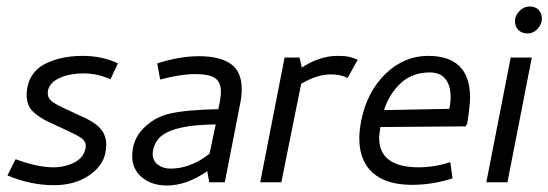

<svg xmlns="http://www.w3.org/2000/svg" viewBox="-20 -561 1688 591"><path d="M243 -104Q244 -107 244 -112Q244 -127 229 -137Q214 -147 168 -168L131 -185Q101 -199 81.5 -217.5Q62 -236 62 -270Q62 -277 64 -291Q74 -343 122 -366Q170 -389 234 -389Q294 -389 343 -366L320 -317Q280 -335 238 -335Q190 -335 158.5 -318.5Q127 -302 127 -274Q127 -258 141.5 -247.5Q156 -237 190 -222L224 -206Q268 -188 287.5 -167Q307 -146 307 -116Q307 -104 304 -89Q296 -49 252.5 -20Q209 9 146 9Q74 9 3 -21L28 -71Q95 -46 144 -46Q180 -46 209 -61Q238 -76 243 -104Z M473 -316 464 -366Q533 -388 592 -388Q656 -388 690 -364.5Q724 -341 724 -287Q724 -266 720 -246L672 0H624L618 -34Q554 10 494 10Q447 10 417 -15Q387 -40 387 -80Q387 -131 421 -165.5Q455 -200 501 -211Q553 -223 652 -225Q660 -259 660 -279Q660 -308 642 -320.5Q624 -333 580 -333Q558 -333 527.5 -328Q497 -323 473 -316ZM625 -88 644 -178Q578 -177 542 -169Q502 -161 479.5 -144.5Q457 -128 451 -98Q450 -94 450 -87Q450 -66 466 -54Q482 -42 505 -42Q567 -42 625 -88Z M1081 -377 1050 -321Q1029 -332 998 -332Q956 -332 907 -303L846 0H781L856 -384H902L909 -353Q964 -389 1019 -389Q1042 -389 1055 -386Q1068 -383 1081 -377Z M1427 -260Q1427 -247 1423 -213L1418 -180L1413 -172L1151 -170Q1147 -146 1147 -137Q1147 -46 1269 -46Q1318 -46 1366 -62L1373 -12Q1311 8 1248 8Q1169 8 1127.5 -29Q1086 -66 1086 -135Q1086 -160 1092 -190Q1110 -279 1167 -334Q1224 -389 1298 -389Q1427 -389 1427 -260ZM1367 -263Q1367 -298 1351 -318Q1335 -338 1303 -338Q1249 -338 1213.5 -305Q1178 -272 1162 -222L1363 -226Q1367 -243 1367 -263Z M1565 -496Q1565 -512 1578.5 -526.5Q1592 -541 1611 -541Q1628 -541 1638 -530.5Q1648 -520 1648 -504Q1648 -487 1635 -472.5Q1622 -458 1603 -458Q1586 -458 1575.5 -469Q1565 -480 1565 -496ZM1542 0H1477L1552 -384H1617Z"/></svg>

Font: Cambay Devanagari
Style: Italic
Weight: 400
Italic angle: -11°
Designer: Pooja Saxena
Foundry: Pooja Saxena
Version: Version 1.018;PS 001.018;hotconv 1.0.70;makeotf.lib2.5.58329